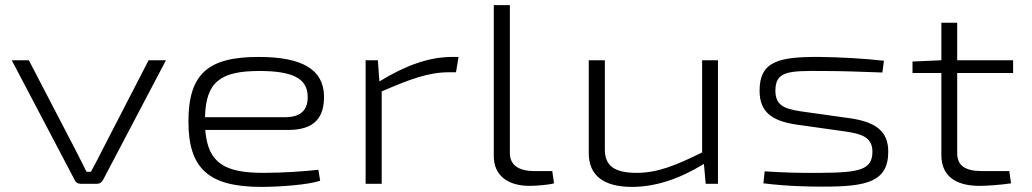

<svg xmlns="http://www.w3.org/2000/svg" viewBox="-20 -720 4043 752"><path d="M630 -484H562L382 -135C367 -105 352 -76 336 -47H319C304 -76 290 -106 275 -134L93 -484H26L272 -16C276 -6 285 0 297 0H358C371 0 379 -6 384 -16Z M1012 -43C863 -43 794 -79 784 -211H1109C1211 -211 1251 -259 1249 -346C1246 -446 1167 -497 993 -497C797 -497 718 -433 718 -244C718 -58 799 12 1004 12C1074 12 1186 4 1234 -12L1227 -55C1172 -49 1090 -43 1012 -43ZM996 -442C1125 -442 1183 -413 1185 -345C1187 -297 1166 -261 1097 -261H783C786 -398 842 -442 996 -442Z M1776 -497H1750C1659 -497 1565 -462 1466 -401L1460 -484H1412V0H1475V-362C1584 -409 1657 -437 1739 -437H1766Z M1977 -700H1914V-108C1914 -33 1969 8 2054 8C2081 8 2130 4 2150 -2L2143 -50H2073C2011 -50 1977 -74 1977 -120Z M2792 -484H2730V-123C2625 -71 2554 -43 2474 -43C2387 -43 2348 -70 2349 -137V-484H2286V-120C2286 -33 2344 12 2455 12C2546 12 2639 -18 2737 -78L2744 0H2792Z M3191 -497C3032 -498 2955 -481 2955 -365C2955 -284 3000 -248 3093 -233L3291 -205C3353 -196 3397 -183 3397 -126C3397 -55 3346 -44 3196 -43C3114 -42 3049 -44 2975 -49L2970 -2C3069 10 3149 11 3204 11C3371 11 3459 -6 3459 -126C3459 -207 3409 -241 3315 -256L3116 -284C3052 -294 3017 -307 3017 -365C3017 -441 3068 -443 3198 -442C3275 -442 3358 -439 3436 -436L3442 -482C3365 -491 3269 -496 3191 -497Z M3729 -434H3948V-484H3729V-631H3667V-484L3554 -479V-434H3667V-113C3667 -35 3717 8 3817 8C3843 8 3903 4 3940 -2L3933 -50H3826C3761 -50 3729 -71 3729 -120Z"/></svg>

Font: Exo 2 Light Expanded
Style: Regular
Weight: 300
Width: 7
Designer: Natanael Gama
Version: Version 1.001;PS 001.001;hotconv 1.0.70;makeotf.lib2.5.58329